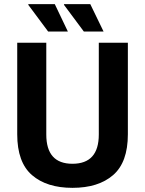

<svg xmlns="http://www.w3.org/2000/svg" viewBox="-20 -893 699 925"><path d="M384 -741 288 -870 289 -873H415L479 -741ZM212 -741 116 -870 117 -873H244L307 -741ZM329 12Q205 12 134 -49.5Q63 -111 63 -246V-687H203V-245Q203 -104 329 -104Q456 -104 456 -245V-687H596V-246Q596 -111 525 -49.5Q454 12 329 12Z"/></svg>

Font: Archivo SemiCondensed
Style: Bold
Weight: 680
Width: 4
Designer: Hector Gatti
Foundry: Omnibus-Type
Version: Version 2.001; ttfautohint (v1.8.3)